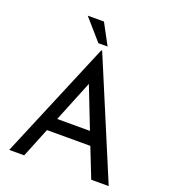

<svg xmlns="http://www.w3.org/2000/svg" viewBox="-162 -1040 1025 1157"><g transform="rotate(20 350.5 -461.0)"><path d="M483 -190H205L128 0H32L348 -753H354L670 0H558ZM450 -274 347 -538 240 -274ZM304 -922 376 -788H317L200 -922Z"/></g></svg>

Font: Josefin Sans
Style: Regular
Weight: 400
Designer: Santiago Orozco
Foundry: Typemade
Version: Version 2.000